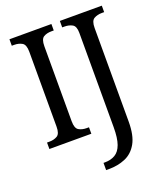

<svg xmlns="http://www.w3.org/2000/svg" viewBox="-169 -824 999 1174"><g transform="rotate(-20 330.5 -237.0)"><path d="M34 0V-42H50Q79 -42 100.5 -54.5Q122 -67 122 -113V-601Q122 -647 100.5 -659.5Q79 -672 50 -672H34V-714H307V-672H292Q261 -672 240.5 -659.5Q220 -647 220 -601V-113Q220 -67 241 -54.5Q262 -42 292 -42H307V0ZM316 240V193H325Q364 193 392 176.5Q420 160 434.5 120Q449 80 449 9V-605Q449 -648 427.5 -660Q406 -672 377 -672H362V-714H635V-672H620Q590 -672 568.5 -659.5Q547 -647 547 -601V8Q547 98 518.5 148.5Q490 199 441.5 219.5Q393 240 334 240Z"/></g></svg>

Font: Noto Serif Tamil SemiCondensed
Style: Italic
Weight: 400
Width: 4
Italic angle: -12°
Designer: Indian Type Foundry, Tom Grace, and the Monotype Design Team
Foundry: Monotype Imaging Inc.
Version: Version 2.003; ttfautohint (v1.8.4.7-5d5b)